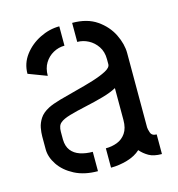

<svg xmlns="http://www.w3.org/2000/svg" viewBox="-86 -615 640 690"><g transform="rotate(-15 233.5 -269.5)"><path d="M195.2 -0.6Q145.2 -0.6 109 -19.4Q72.8 -38.2 53.4 -67.2Q34 -96.2 34 -125.4V-173.4Q34 -187.6 37.1 -204.5Q40.2 -221.4 50.9 -238.1Q61.6 -254.8 85 -267Q101 -275.4 130.5 -283.8Q160 -292.2 194.1 -300.8Q228.2 -309.4 259.3 -319Q290.4 -328.6 310.5 -339.2Q330.6 -349.8 330.6 -362.2V-381Q330.6 -408.8 317.4 -428.4Q304.2 -448 284.5 -458.3Q264.8 -468.6 243.4 -468.6V-539.4Q299 -539.4 334.9 -514.5Q370.8 -489.6 388.6 -453.3Q406.4 -417 406.4 -383.4V-106.8Q406.4 -100.8 410.9 -87.2Q415.4 -73.6 433.2 -73.6V-0.6Q403 -0.6 385.1 -10.9Q367.2 -21.2 354.4 -36.2Q335.4 -18.4 305 -9.5Q274.6 -0.6 243.8 -0.6V-72.6Q266.6 -72.6 286.4 -80.2Q306.2 -87.8 318.7 -106Q331.2 -124.2 331.2 -154.6V-273.2Q310.4 -261.8 278.6 -252.9Q246.8 -244 212.8 -236.7Q178.8 -229.4 152.1 -221.7Q125.4 -214 114.8 -204.4Q103 -195.4 103 -171.8V-142.8Q103.6 -117.6 115.6 -102.1Q127.6 -86.6 148.5 -79.6Q169.4 -72.6 195.2 -72.6ZM109.6 -378.2 41 -404.2Q41 -442.8 64 -473.3Q87 -503.8 122.7 -521.6Q158.4 -539.4 195.6 -539.4V-467.4Q173.4 -467.4 153.6 -456.5Q133.8 -445.6 121.7 -425.9Q109.6 -406.2 109.6 -378.2Z"/></g></svg>

Font: Stick No Bills ExtraLight
Style: Regular
Weight: 200
Designer: Kosala Senevirathne, Siva Puranthara, Lasantha Premarathna, Tharique Azeez
Foundry: mooniak
Version: Version 2.000